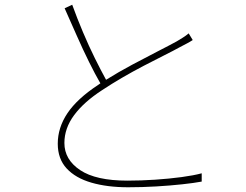

<svg xmlns="http://www.w3.org/2000/svg" viewBox="-20 -779 1040 811"><path d="M285 -759Q306 -701 330.5 -643Q355 -585 380.5 -533.5Q406 -482 428 -442Q481 -475 538 -505.5Q595 -536 645 -561.5Q695 -587 726 -604Q741 -613 753 -620.5Q765 -628 777 -638L794 -610Q784 -603 770.5 -596Q757 -589 740 -580Q713 -565 673 -545Q633 -525 587 -501Q541 -477 495.5 -450.5Q450 -424 411 -398Q334 -348 293 -292.5Q252 -237 252 -175Q252 -105 318.5 -60.5Q385 -16 518 -16Q576 -16 635.5 -20Q695 -24 747 -31Q799 -38 832 -47V-12Q800 -6 749.5 -0.5Q699 5 640 8.5Q581 12 521 12Q433 12 366 -7.5Q299 -27 261.5 -67.5Q224 -108 224 -172Q224 -240 265 -301Q306 -362 394 -420L404 -427Q382 -465 356 -517.5Q330 -570 304 -629Q278 -688 253 -744Z"/></svg>

Font: Source Han Sans SC ExtraLight
Style: Regular
Weight: 250
Designer: Ryoko NISHIZUKA 西塚涼子 (kana, bopomofo & ideographs); Paul D. Hunt (Latin, Greek & Cyrillic); Sandoll Communications 산돌커뮤니
Foundry: Adobe
Version: Version 2.004;hotconv 1.0.118;makeotfexe 2.5.65603